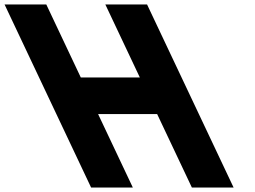

<svg xmlns="http://www.w3.org/2000/svg" viewBox="-336 -845 1147 865"><path d="M106 -331H372L528.5 0H716.5L326.5 -825H138.5L294 -496H28L-127.5 -825H-315.5L74.5 0H262.5Z"/></svg>

Font: Hussar
Style: BdOpOblFive
Weight: 700
Foundry: Cannot Into Space Fonts
Version: Version 2.00